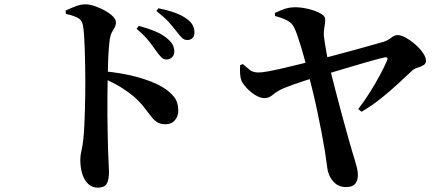

<svg xmlns="http://www.w3.org/2000/svg" viewBox="-20 -808 2040 880"><path d="M742.5 -535.3Q729.8 -535.3 719.4 -545.6Q709 -555.9 696.4 -573.4Q682.6 -593.9 662.2 -619.8Q641.8 -645.8 606.1 -675.8L616 -689.5Q658.1 -678.3 692.5 -663.9Q726.9 -649.4 749.8 -628.6Q766.1 -614.5 772.6 -600.3Q779 -586.1 779 -571.6Q779 -556.5 768.9 -545.9Q758.8 -535.3 742.5 -535.3ZM428.5 52.1Q402.6 52.1 384.6 35.4Q366.6 18.8 357.4 -10.1Q348.1 -38.9 348.1 -75.6Q348.1 -95.7 353.1 -116.2Q358.1 -136.7 361.9 -169.5Q364.9 -197.5 366.7 -234.3Q368.6 -271.1 369.4 -309.7Q370.3 -348.4 370.7 -382.4Q371 -416.5 371 -438.7Q371 -470.2 370.3 -507.1Q369.6 -543.9 368.5 -579.8Q367.4 -615.7 365.4 -645.5Q363.5 -675.4 360 -692.2Q355.4 -717.4 334 -727.6Q312.6 -737.9 282 -744.1L281 -759.8Q302.7 -769.8 326.3 -779Q350 -788.2 371.7 -788.2Q390.4 -788.2 414.1 -780.1Q437.9 -772.1 460.4 -759.7Q482.8 -747.3 497.1 -733.2Q511.3 -719.1 511.3 -706.7Q511.3 -692.1 505.5 -682Q499.7 -671.9 493.3 -660.8Q487 -649.6 483.5 -630.7Q480.5 -608.5 478.3 -579.8Q476.1 -551.1 475.2 -518Q474.4 -484.9 473.6 -450.1Q472.9 -409.4 472.4 -365.6Q471.9 -321.8 472.3 -277.9Q472.6 -234 473.6 -193.8Q474.5 -153.6 475.3 -119.7Q476.7 -81.4 478.1 -56.3Q479.5 -31.1 479.5 -20.8Q479.5 18.2 468.6 35.2Q457.7 52.1 428.5 52.1ZM738.6 -238.5Q714.8 -238.5 700 -248.1Q685.2 -257.8 672.1 -275Q658.9 -292.3 641 -315.4Q623.2 -338.6 594.4 -364.8Q567.8 -387.1 534.4 -407.9Q501 -428.7 451.3 -449.9V-481.7Q533.5 -475.1 606.5 -455.5Q679.5 -435.9 724.5 -408.9Q757.3 -389.4 777.2 -364.6Q797.1 -339.8 797.1 -299.8Q797.1 -275.4 781.7 -257Q766.4 -238.5 738.6 -238.5ZM838.4 -624.5Q823.7 -624.5 813.2 -635.4Q802.7 -646.3 787.9 -665.3Q774.3 -682.9 755.2 -704.7Q736.2 -726.6 696.9 -757.1L705.8 -770Q748.6 -761.6 782.1 -749.4Q815.5 -737.1 836.1 -721.4Q855.4 -707.6 863.3 -692.1Q871.2 -676.6 871.2 -659.4Q871.2 -643.3 862.6 -633.9Q853.9 -624.5 838.4 -624.5Z M1566.4 49.4Q1528.2 49.4 1505.3 21.2Q1482.3 -6.9 1478.8 -47.7Q1475.4 -75.8 1469.2 -114.8Q1462.9 -153.8 1454.3 -198.7Q1445.7 -243.7 1435.8 -290.7Q1426 -337.8 1415.1 -383.2Q1404.2 -428.7 1394 -467.9Q1387.3 -494.3 1379 -525.7Q1370.6 -557.1 1361.5 -587.7Q1352.3 -618.3 1343.6 -643.6Q1334.8 -669 1327.3 -683.7Q1317.6 -703 1295.4 -714.6Q1273.1 -726.2 1240.8 -734.5L1239.7 -748.5Q1262.1 -759.4 1284.3 -767.1Q1306.6 -774.8 1335.4 -774.8Q1352.8 -774.8 1375.5 -770.8Q1398.1 -766.8 1419.8 -759.4Q1441.4 -751.9 1456 -741.8Q1470.5 -731.6 1470.5 -719.8Q1470.8 -702.7 1466.9 -683.6Q1463.1 -664.5 1464.3 -643.1Q1465.9 -629.8 1469.8 -604.7Q1473.8 -579.5 1479.3 -550.4Q1484.9 -521.2 1491.5 -495.9Q1504.5 -443.2 1519.1 -387.8Q1533.8 -332.3 1547.6 -280.2Q1561.4 -228.1 1573.8 -184.9Q1586.2 -141.7 1594.2 -113.5Q1598.5 -98.9 1604.6 -79.5Q1610.7 -60.1 1615.5 -40.9Q1620.4 -21.7 1620.4 -7.6Q1620.4 20.9 1607.3 35.2Q1594.2 49.4 1566.4 49.4ZM1621.9 -308.2Q1651.4 -346.2 1677.3 -387.9Q1703.2 -429.6 1723.2 -467.4Q1743.3 -505.2 1753.7 -530.2Q1758.2 -541.1 1754.5 -543.8Q1750.7 -546.5 1740.3 -544.5Q1725 -541.2 1700.2 -534.3Q1675.4 -527.4 1643.8 -518.3Q1612.2 -509.1 1577.6 -498.7Q1543.1 -488.3 1508.6 -478.3Q1474.2 -468.3 1444.1 -459.1Q1415 -450.8 1383.3 -440.4Q1351.6 -430 1324.6 -420.5Q1297.5 -411 1282.9 -404.8Q1248.7 -389.8 1231 -374Q1213.3 -358.3 1192.7 -358.3Q1173.2 -358.3 1151.4 -371.4Q1129.5 -384.5 1111.6 -403.6Q1093.7 -422.6 1086.4 -438.8Q1081.7 -450.7 1080.5 -470.1Q1079.3 -489.5 1080.5 -509.4L1093 -514.3Q1109.7 -500.3 1124.2 -488.2Q1138.6 -476 1164.2 -475.8Q1178.8 -475.5 1208.3 -480.9Q1237.8 -486.2 1276.3 -495.1Q1314.7 -504 1355.6 -514.2Q1396.5 -524.5 1434.4 -533.8Q1467.4 -542 1513.1 -554.3Q1558.8 -566.6 1604.8 -579.1Q1650.8 -591.7 1687.7 -602.1Q1724.6 -612.5 1740 -617Q1758.2 -623.5 1773.5 -635.4Q1788.8 -647.3 1801.7 -647.3Q1817.8 -647.3 1840 -635.1Q1862.2 -622.8 1883.4 -604.3Q1904.7 -585.8 1918.6 -565.5Q1932.5 -545.3 1932.5 -528.6Q1932.5 -515.8 1920.4 -509Q1908.3 -502.2 1893.3 -497.5Q1878.4 -492.9 1869.2 -484.6Q1844.8 -461.8 1809.6 -429Q1774.5 -396.3 1731.1 -361Q1687.7 -325.7 1637.4 -295.7Z"/></svg>

Font: Noto Serif KR ExtraLight
Style: Regular
Weight: 200
Designer: Ryoko NISHIZUKA 西塚涼子 (kana & ideographs); Frank Grießhammer (Latin, Greek & Cyrillic); Wenlong ZHANG 张文龙 (bopomofo); San
Foundry: Adobe
Version: Version 2.002-H1;hotconv 1.1.0;makeotfexe 2.6.0